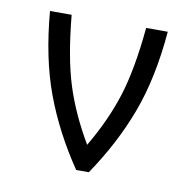

<svg xmlns="http://www.w3.org/2000/svg" viewBox="-58 -496 554 555"><g transform="rotate(10 219.0 -218.5)"><path d="M391.6 -437.5Q379.9 -299.8 341.8 -197.8Q303.7 -95.7 237.3 2H200.2Q133.8 -95.7 95.7 -197.8Q57.6 -299.8 45.9 -437.5H109.4Q121.1 -313.5 146 -234.9Q170.9 -156.2 218.8 -75.2Q266.6 -156.2 291.5 -234.9Q316.4 -313.5 328.1 -437.5Z"/></g></svg>

Font: Sudo Light
Style: Regular
Weight: 300
Monospace: yes
Designer: Jens Kutilek
Foundry: Jens Kutilek
Version: Version 0.040